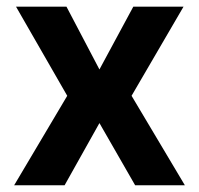

<svg xmlns="http://www.w3.org/2000/svg" viewBox="-20 -550 591 570"><path d="M275.2 -343.8 375.8 -530.3H524.9L370.6 -265.6L528.8 0H381.2L275.2 -184.6L171.8 0H22L179.6 -265.6L27.5 -530.3H177.3Z"/></svg>

Font: Pretendard JP Variable
Style: Regular
Weight: 400
Designer: Base glyphs from Inter by Rasmus Andersson; Hangul glyphs from Noto Sans CJK(Source Han Sans) by Jang Soo-young and Kang
Foundry: Kil Hyung-jin
Version: Version 1.307;Glyphs 3.2 (3192)